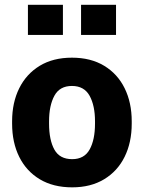

<svg xmlns="http://www.w3.org/2000/svg" viewBox="-20 -782 608 812"><path d="M285.2 10.3Q205.1 10.3 148.2 -23.9Q91.3 -58.1 61.3 -118.7Q31.2 -179.2 31.2 -259.3V-269Q31.2 -348.1 61.3 -408.7Q91.3 -469.2 147.9 -503.7Q204.6 -538.1 284.2 -538.1Q363.8 -538.1 420.4 -503.9Q477.1 -469.7 507.1 -408.9Q537.1 -348.1 537.1 -269V-259.3Q537.1 -179.7 507.1 -118.9Q477.1 -58.1 420.4 -23.9Q363.8 10.3 285.2 10.3ZM285.2 -108.9Q336.4 -108.9 359.1 -149.9Q381.8 -190.9 381.8 -259.3V-269Q381.8 -335.4 358.9 -377Q335.9 -418.5 284.2 -418.5Q232.4 -418.5 210 -377Q187.5 -335.4 187.5 -269V-259.3Q187.5 -189.9 210 -149.4Q232.4 -108.9 285.2 -108.9ZM322.8 -634.3V-761.7H470.7V-634.3ZM98.1 -634.3V-761.7H246.1V-634.3Z"/></svg>

Font: Roboto Slab ExtraBold
Style: Regular
Weight: 800
Designer: Google
Version: Version 2.001; ttfautohint (v1.8.3)